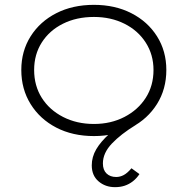

<svg xmlns="http://www.w3.org/2000/svg" viewBox="-20 -552 775 793"><path d="M455 221Q415 221 387 197Q359 173 359 131Q359 96 377.5 64.5Q396 33 431.5 1Q467 -31 517 -61L541 -36Q479 2 442 41Q405 80 405 123Q405 150 420 164.5Q435 179 460 179Q476 179 491 171Q506 163 523 143L556 167Q544 185 528.5 197Q513 209 495 215Q477 221 455 221ZM368 10Q280 10 212.5 -25Q145 -60 106.5 -122Q68 -184 68 -263Q68 -341 106.5 -402Q145 -463 212.5 -497.5Q280 -532 368 -532Q455 -532 522.5 -497.5Q590 -463 628.5 -402Q667 -341 667 -263Q667 -184 628.5 -122.5Q590 -61 522.5 -25.5Q455 10 368 10ZM368 -40Q438 -40 494 -69Q550 -98 582 -148Q614 -198 614 -263Q614 -326 582 -376Q550 -426 494 -454Q438 -482 368 -482Q296 -482 240 -454Q184 -426 152.5 -376.5Q121 -327 121 -263Q121 -198 152.5 -148Q184 -98 240.5 -69Q297 -40 368 -40Z"/></svg>

Font: Lexend Exa ExtraLight
Style: Regular
Weight: 250
Designer: Bonnie Shaver-Troup, Thomas Jockin
Foundry: Lexend
Version: Version 1.007